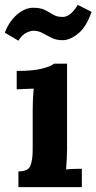

<svg xmlns="http://www.w3.org/2000/svg" viewBox="-35 -773 398 793"><path d="M41 -65Q82 -65 91 -89.5Q100 -114 100 -154V-320Q100 -338 101 -361.5Q102 -385 104 -407Q88 -406 66.5 -405.5Q45 -405 34 -404V-480Q103 -480 140.5 -490Q178 -500 188 -510H242V-161Q242 -147 241 -121.5Q240 -96 238 -73Q254 -75 273.5 -75.5Q293 -76 303 -76V0H41ZM343 -724Q322 -662 288 -634.5Q254 -607 224 -607Q197 -607 177.5 -617Q158 -627 140.5 -636.5Q123 -646 103 -646Q91 -646 73.5 -637.5Q56 -629 41 -605L-15 -638Q2 -684 35 -712.5Q68 -741 102 -741Q133 -741 151 -731.5Q169 -722 184.5 -712.5Q200 -703 224 -703Q241 -703 257 -716.5Q273 -730 286 -753Z"/></svg>

Font: Lora
Style: Bold
Weight: 700
Designer: Olga Karpushina, Alexei Vanyashin (Cyrillic)
Foundry: Cyreal
Version: Version 3.006; ttfautohint (v1.8.4.7-5d5b);gftools[0.9.30]